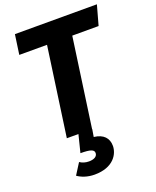

<svg xmlns="http://www.w3.org/2000/svg" viewBox="-171 -791 933 1151"><g transform="rotate(-20 295.5 -215.5)"><path d="M556 -567 591 -693H68L50 -567H227L147 0H221L193 112C256 112 280 120 279 143C278 166 254 176 225 176C202 176 184 170 167 159L122 230C146 247 183 262 230 262C350 262 391 189 391 137C391 88 362 55 301 48L309 0H308L388 -567Z"/></g></svg>

Font: Fira Sans
Style: Bold Italic
Weight: 700
Italic angle: -8°
Designer: bBox Type GmbH & Carrois Corporate GbR & Edenspiekermann AG
Foundry: bBox Type GmbH & Carrois Corporate GbR & Edenspiekermann AG
Version: Version 4.301;PS 004.301;hotconv 1.0.88;makeotf.lib2.5.64775